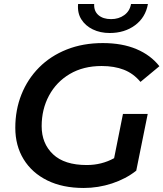

<svg xmlns="http://www.w3.org/2000/svg" viewBox="-20 -924 812 954"><path d="M396 10Q291 10 215 -27.5Q139 -65 97.5 -132.5Q56 -200 56 -289Q56 -378 86.5 -454.5Q117 -531 174 -588.5Q231 -646 311.5 -678Q392 -710 491 -710Q587 -710 658 -680Q729 -650 772 -595L678 -517Q643 -559 595.5 -577.5Q548 -596 485 -596Q394 -596 327 -556.5Q260 -517 223.5 -449Q187 -381 187 -297Q187 -211 243.5 -157.5Q300 -104 411 -104Q485 -104 547 -138L591 -358H714L657 -76Q605 -35 536.5 -12.5Q468 10 396 10ZM525 -760Q478 -760 441 -778Q404 -796 384 -828Q364 -860 368 -904H448Q446 -869 469 -849Q492 -829 532 -829Q570 -829 597.5 -849Q625 -869 631 -904H715Q703 -837 651 -798.5Q599 -760 525 -760Z"/></svg>

Font: Montserrat SemiBold
Style: Italic
Weight: 600
Italic angle: -11.3°
Designer: Julieta Ulanovsky
Foundry: Julieta Ulanovsky
Version: Version 9.000; ttfautohint (v1.8.4.7-5d5b)